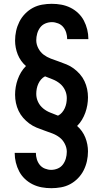

<svg xmlns="http://www.w3.org/2000/svg" viewBox="-20 -843 540 1006"><path d="M249 143Q223 143 198.5 138.5Q174 134 151.5 123Q129 112 110.5 94.5Q92 77 80.5 55Q69 33 63 8.5Q57 -16 57 -41Q57 -42 57 -42Q57 -42 57 -42H168Q168 -42 168 -42Q168 -42 168 -42Q168 -25 173 -8.5Q178 8 188.5 21Q199 34 215.5 40.5Q232 47 248 47Q266 47 282.5 40Q299 33 309.5 19Q320 5 325 -12.5Q330 -30 330 -48Q330 -69 319.5 -89.5Q309 -110 292 -123Q275 -136 254 -144Q233 -152 212.5 -159Q192 -166 171.5 -174.5Q151 -183 133.5 -196Q116 -209 101.5 -225.5Q87 -242 77.5 -262Q68 -282 63.5 -303.5Q59 -325 59 -347Q59 -367 62.5 -387.5Q66 -408 73 -427.5Q80 -447 90.5 -464.5Q101 -482 116 -497Q102 -509 91 -524.5Q80 -540 73 -557.5Q66 -575 62.5 -593.5Q59 -612 59 -630Q59 -656 64.5 -681Q70 -706 81.5 -729Q93 -752 111.5 -771Q130 -790 152.5 -802Q175 -814 200.5 -818.5Q226 -823 251 -823Q277 -823 301.5 -818.5Q326 -814 348.5 -803Q371 -792 389.5 -774.5Q408 -757 419.5 -735Q431 -713 437 -688.5Q443 -664 443 -639Q443 -638 443 -638Q443 -638 443 -638H332Q332 -638 332 -638Q332 -638 332 -638Q332 -655 327 -671.5Q322 -688 311.5 -701Q301 -714 284.5 -720.5Q268 -727 252 -727Q234 -727 217.5 -720Q201 -713 190.5 -699Q180 -685 175 -667.5Q170 -650 170 -632Q170 -611 180.5 -590.5Q191 -570 208 -557Q225 -544 246 -536Q267 -528 287.5 -521Q308 -514 328.5 -505.5Q349 -497 366.5 -484Q384 -471 398.5 -454.5Q413 -438 422.5 -418Q432 -398 436.5 -376.5Q441 -355 441 -333Q441 -313 437.5 -292.5Q434 -272 427 -252.5Q420 -233 409.5 -215.5Q399 -198 384 -183Q398 -171 409 -155.5Q420 -140 427 -122.5Q434 -105 437.5 -86.5Q441 -68 441 -50Q441 -24 435.5 1Q430 26 418.5 49Q407 72 388.5 91Q370 110 347.5 122Q325 134 299.5 138.5Q274 143 249 143ZM284 -237Q296 -243 305 -253.5Q314 -264 319.5 -276.5Q325 -289 327.5 -302Q330 -315 330 -329Q330 -351 320.5 -371Q311 -391 294 -405Q277 -419 256.5 -427Q236 -435 216 -443Q204 -437 195 -426.5Q186 -416 180.5 -403.5Q175 -391 172.5 -378Q170 -365 170 -351Q170 -329 179.5 -309Q189 -289 206 -275Q223 -261 243.5 -253Q264 -245 284 -237Z"/></svg>

Font: Zed Mono
Style: Bold
Weight: 700
Monospace: yes
Designer: Belleve Invis
Foundry: Belleve Invis
Version: Version 1.0.0; ttfautohint (v1.8.4)